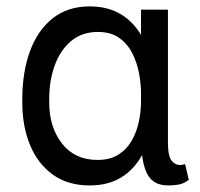

<svg xmlns="http://www.w3.org/2000/svg" viewBox="-20 -558 611 588"><path d="M48.3 -244.3V-254.3Q48.3 -337.4 71.9 -401.5Q95.5 -465.6 141.5 -502Q187.5 -538.4 254.3 -538.4Q308.9 -538.4 348 -515.6Q387.1 -492.9 411.9 -451V-528.4H494.3V-123.6Q494.3 -79.9 505.3 -66.2Q516.3 -52.6 531.2 -52.6Q538.4 -52.6 546.9 -55.4L558.2 -7.1Q542.3 4.6 527 7.3Q511.7 9.9 495.7 9.9Q458.8 9.9 440 -11.9Q421.2 -33.7 415.1 -83.1Q390.3 -38.4 350.5 -14.2Q310.7 9.9 254.3 9.9Q188.2 9.9 142.2 -22.9Q96.2 -55.8 72.3 -113.1Q48.3 -170.5 48.3 -244.3ZM130.7 -254.3V-244.3Q130.7 -168.7 169.9 -118.4Q209.2 -68.2 278.4 -68.2Q317.5 -68.2 343.2 -84.9Q369 -101.6 384.1 -128.4Q399.1 -155.2 405.5 -186.6Q411.9 -218 411.9 -247.2V-271.3Q411.9 -301.1 405.7 -334Q399.5 -366.8 384.8 -395.6Q370 -424.4 344.5 -442.3Q318.9 -460.2 279.8 -460.2Q231.5 -460.2 198.3 -432.7Q165.1 -405.2 147.9 -358.5Q130.7 -311.8 130.7 -254.3Z"/></svg>

Font: Inter UI
Style: Regular
Weight: 400
Designer: Rasmus Andersson
Foundry: rsms
Version: Version 2.2